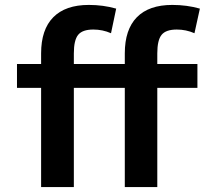

<svg xmlns="http://www.w3.org/2000/svg" viewBox="-20 -760 896 780"><path d="M280 -403V0H147V-403H49V-500H147V-543Q147 -640 196.5 -690Q246 -740 341 -740Q399 -740 452 -725L431 -625Q397 -640 359 -640Q315 -640 297.5 -618.5Q280 -597 280 -543V-500H487V-543Q487 -640 536 -690Q585 -740 680 -740Q739 -740 792 -725L770 -625Q736 -640 698 -640Q654 -640 636.5 -618.5Q619 -597 619 -543V-500H782V-403H619V0H487V-403Z"/></svg>

Font: M PLUS 1p
Style: Bold
Weight: 700
Version: Version 1.062